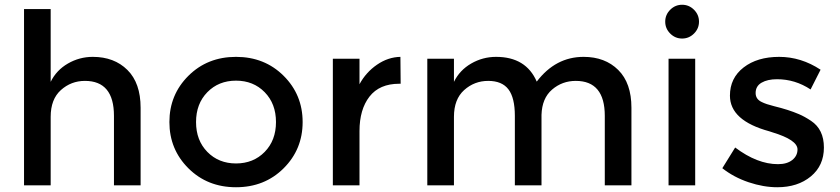

<svg xmlns="http://www.w3.org/2000/svg" viewBox="-20 -779 3529 807"><path d="M193 -288V0H81V-741H193V-435Q217 -484 265.5 -512Q314 -540 370 -540Q460 -540 515.5 -485Q571 -430 571 -326V0H459V-292Q459 -439 337 -439Q279 -439 236 -400.5Q193 -362 193 -288Z M851.5 -140.5Q899 -92 972 -92Q1045 -92 1092.5 -140.5Q1140 -189 1140 -266Q1140 -343 1092.5 -391.5Q1045 -440 972 -440Q899 -440 851.5 -391.5Q804 -343 804 -266Q804 -189 851.5 -140.5ZM1172 -71.5Q1092 8 972 8Q852 8 772 -71.5Q692 -151 692 -266Q692 -381 772 -460.5Q852 -540 972 -540Q1092 -540 1172 -460.5Q1252 -381 1252 -266Q1252 -151 1172 -71.5Z M1658 -427Q1575 -427 1533 -373Q1491 -319 1491 -228V0H1379V-532H1491V-425Q1518 -475 1564.5 -507Q1611 -539 1663 -540L1664 -427Q1661 -427 1658 -427Z M1888 -288V0H1776V-532H1888V-435Q1912 -484 1960.5 -512Q2009 -540 2065 -540Q2191 -540 2236 -436Q2315 -540 2433 -540Q2523 -540 2578.5 -485Q2634 -430 2634 -326V0H2522V-292Q2522 -439 2400 -439Q2343 -439 2300.5 -402.5Q2258 -366 2256 -296V0H2144V-292Q2144 -368 2117 -403.5Q2090 -439 2032 -439Q1974 -439 1931 -400.5Q1888 -362 1888 -288Z M2902 0H2790V-532H2902ZM2797 -638Q2776 -659 2776 -688Q2776 -717 2797 -738Q2818 -759 2847 -759Q2876 -759 2897 -738Q2918 -717 2918 -688Q2918 -659 2897 -638Q2876 -617 2847 -617Q2818 -617 2797 -638Z M3247 8Q3189 8 3126.5 -13Q3064 -34 3016 -72L3070 -159Q3163 -89 3250 -89Q3288 -89 3310 -106.5Q3332 -124 3332 -151Q3332 -191 3226 -223Q3218 -226 3214 -227Q3048 -272 3048 -377Q3048 -451 3105.5 -495.5Q3163 -540 3255 -540Q3347 -540 3429 -486L3387 -403Q3322 -446 3246 -446Q3206 -446 3181 -431.5Q3156 -417 3156 -388Q3156 -362 3182 -350Q3200 -341 3232.5 -333Q3265 -325 3290 -317Q3315 -309 3338.5 -299Q3362 -289 3389 -271Q3443 -235 3443 -159Q3443 -83 3388 -37.5Q3333 8 3247 8Z"/></svg>

Font: Montreal
Style: Regular
Weight: 400
Designer: Julieta Ulanovsky, usr_local_share
Foundry: Julieta Ulanovsky, usr_local_share
Version: Version 2.001